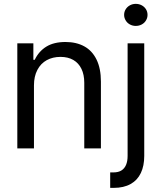

<svg xmlns="http://www.w3.org/2000/svg" viewBox="-20 -749 814 969"><path d="M151.4 0H67.4V-530.3H148.4V-447.3H155.3Q175.8 -490.2 213.9 -513.7Q252 -537.1 310.5 -537.1Q365.2 -537.1 405.3 -515.1Q445.3 -493.2 467.3 -448.2Q489.3 -403.3 489.3 -336.9V0H405.3V-331.1Q405.3 -372.1 391.1 -401.4Q377 -430.7 350.1 -446.3Q323.2 -461.9 285.2 -461.9Q246.1 -461.9 215.8 -445.3Q185.5 -428.7 168.5 -396Q151.4 -363.3 151.4 -318.4ZM708 -530.3V38.1Q708 87.9 690.9 124Q673.8 160.2 639.2 179.7Q604.5 199.2 553.7 199.2Q544.9 199.2 536.1 199.2V121.1Q544.9 121.1 552.7 121.1Q577.1 121.1 592.8 111.3Q608.4 101.6 616.2 83Q624 64.5 624 38.1V-530.3ZM606.4 -673.8Q606.4 -689.5 614.3 -702.1Q622.1 -714.8 635.7 -722.2Q649.4 -729.5 665 -729.5Q681.6 -729.5 695.3 -722.2Q709 -714.8 716.8 -702.1Q724.6 -689.5 724.6 -673.8Q724.6 -659.2 716.8 -646Q709 -632.8 695.3 -625.5Q681.6 -618.2 665 -618.2Q649.4 -618.2 635.7 -625.5Q622.1 -632.8 614.3 -646Q606.4 -659.2 606.4 -673.8Z"/></svg>

Font: Pretendard GOV Variable
Style: Regular
Weight: 400
Designer: Base glyphs from Inter by Rasmus Andersson; Hangul glyphs from Noto Sans CJK(Source Han Sans) by Jang Soo-young and Kang
Foundry: Kil Hyung-jin
Version: Version 1.307;Glyphs 3.2 (3192)